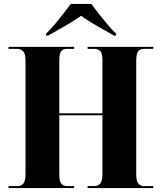

<svg xmlns="http://www.w3.org/2000/svg" viewBox="-20 -951 817 971"><path d="M23 0V-10H68Q88 -10 98.5 -23Q109 -36 109 -67V-645Q109 -679 97 -691.5Q85 -704 62 -704H23V-714H355V-704H319Q299 -704 289.5 -692Q280 -680 280 -648V-378H498V-646Q498 -680 487.5 -692Q477 -704 455 -704H423V-714H755V-704H709Q690 -704 679.5 -692Q669 -680 669 -646V-69Q669 -36 679.5 -23Q690 -10 709 -10H755V0H423V-10H456Q477 -10 487.5 -23.5Q498 -37 498 -71V-368H280V-67Q280 -36 289.5 -23Q299 -10 319 -10H355V0ZM213 -781Q233 -800 255.5 -826.5Q278 -853 299.5 -881Q321 -909 338 -931H442Q458 -909 480 -881Q502 -853 524.5 -826.5Q547 -800 567 -781V-771H557Q534 -784 503.5 -801Q473 -818 442.5 -836.5Q412 -855 390 -871Q367 -855 337 -836.5Q307 -818 276.5 -801Q246 -784 223 -771H213Z"/></svg>

Font: Noto Serif Display SemiCondensed ExtraBold
Style: Regular
Weight: 800
Width: 4
Designer: Monotype Design Team
Foundry: Monotype Imaging Inc.
Version: Version 2.009